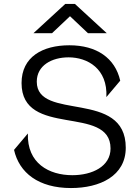

<svg xmlns="http://www.w3.org/2000/svg" viewBox="-20 -941 710 971"><path d="M327 -651C422 -651 525 -594 518 -450L588 -533C562 -648 468 -712 331 -712C196 -712 89 -654 89 -521C89 -241 539 -414 539 -190C539 -99 446 -55 346 -55C228 -55 116 -115 121 -266L51 -183C77 -67 175 10 339 10C485 10 616 -51 616 -194C616 -491 166 -326 166 -528C166 -610 242 -651 327 -651ZM425 -773H520L359 -921H310L149 -773H243L334 -859Z"/></svg>

Font: Absans
Style: Regular
Weight: 400
Designer: Valerio Monopoli
Version: Version 1.200;Glyphs 3.2 (3217)